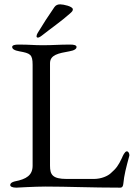

<svg xmlns="http://www.w3.org/2000/svg" viewBox="-20 -858 624 883"><path d="M154 -685C157 -685 163 -687 172 -694C211 -725 263 -761 302 -796C311 -804 315 -808 315 -815C315 -829 271 -838 257 -838C246 -838 237 -835 230 -825C203 -786 177 -746 153 -706C150 -701 148 -695 148 -691C148 -688 150 -685 154 -685ZM55 5C55 5 140 0 190 0C290 0 399 5 533 5C543 5 546 -3 547 -12C551 -54 560 -87 574 -139C574 -140 575 -142 575 -144C575 -152 571 -162 563 -162C554 -162 544 -140 541 -132C524 -96 515 -84 489 -61C476 -49 447 -35 411 -35H287C221 -35 210 -55 210 -96V-567C210 -606 249 -613 299 -622C322 -626 332 -633 332 -642C332 -650 320 -653 303 -653C249 -653 226 -650 177 -650C133 -650 119 -653 65 -653C48 -653 36 -650 36 -642C36 -633 46 -626 69 -622C119 -613 130 -608 130 -560V-96C130 -52 101 -34 49 -24C45 -23 27 -19 27 -7C27 0 37 5 55 5Z"/></svg>

Font: Garamond-Math
Style: Regular
Weight: 400
Version: Version 2019-08-16